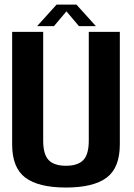

<svg xmlns="http://www.w3.org/2000/svg" viewBox="-20 -814 585 838"><path d="M268 4.5Q148.5 4.5 90.8 -38.5Q33 -81.5 33 -184V-675H168.5V-200Q168.5 -140 192.5 -115.2Q216.5 -90.5 268 -90.5Q319.5 -90.5 343.5 -115.2Q367.5 -140 367.5 -200V-675H503V-184Q503 -81.5 445.2 -38.5Q387.5 4.5 268 4.5ZM142 -700 227 -794H313.5L398.5 -700H324.5L270 -764.5L215.5 -700Z"/></svg>

Font: Anybody SemiBold
Style: Regular
Weight: 600
Designer: Tyler Finck
Foundry: Etcetera Type Company
Version: Version 1.010; ttfautohint (v1.8.3) -l 8 -r 50 -G 200 -x 14 